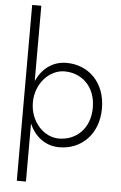

<svg xmlns="http://www.w3.org/2000/svg" viewBox="-64 -824 686 1088"><g transform="rotate(5 279.0 -280.0)"><path d="M126 220V-109L127 -108C159 -35 220 10 297 10C421 10 519 -82 519 -230C519 -379 421 -470 297 -470C220 -470 159 -425 127 -353C126 -352 126 -352 126 -352V-780H74V220ZM467 -230C467 -109 387 -39 290 -39C205 -39 126 -121 126 -230C126 -339 205 -421 290 -421C387 -421 467 -351 467 -230Z"/></g></svg>

Font: Jost Light
Style: Regular
Weight: 300
Version: Version 3.710